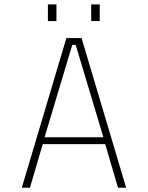

<svg xmlns="http://www.w3.org/2000/svg" viewBox="-20 -878 690 898"><path d="M570 0H532L472 -204H180L120 0H82L290.5 -700H361.5ZM318 -668 188.5 -236H463.5L334 -668ZM204 -857.5H244V-779.5H204ZM406.5 -857.5H446.5V-779.5H406.5Z"/></svg>

Font: Trispace Thin Thin
Style: Regular
Weight: 250
Version: Version 1.210